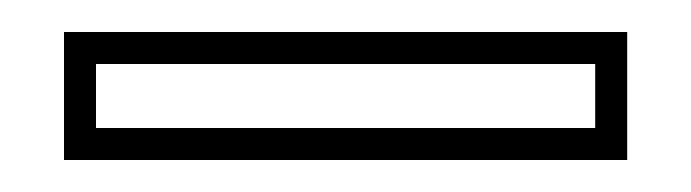

<svg xmlns="http://www.w3.org/2000/svg" viewBox="-20 -715 432 120"><path d="M20 -615V-695H372V-615ZM40 -635H352V-675H40Z"/></svg>

Font: Kalnia Glaze Thin
Style: Regular
Weight: 100
Version: Version 1.110